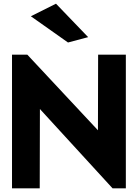

<svg xmlns="http://www.w3.org/2000/svg" viewBox="-20 -1009 742 1039"><path d="M589 10H661V-713H511L510 -304L128 -713H45V10H195L196 -419ZM457 -808 283 -989 147 -921 348 -779Z"/></svg>

Font: Bluebird
Style: SfBdExt
Weight: 700
Designer: Jasper
Foundry: Cannot Into Space Fonts
Version: Version 0.98